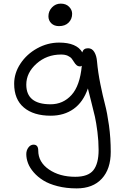

<svg xmlns="http://www.w3.org/2000/svg" viewBox="-20 -751 672 1059"><path d="M305.2 -606.9Q278.8 -606.9 262.9 -622.6Q247.1 -638.2 247.1 -661.1Q247.1 -689.5 266.8 -710.2Q286.6 -731 314.9 -731Q343.8 -731 360.8 -713.9Q377.9 -696.8 377.9 -674.8Q377.9 -646 358.6 -626.5Q339.4 -606.9 305.2 -606.9ZM402.8 288.1Q345.7 288.1 297.9 275.9Q250 263.7 218.8 244.1Q187.5 224.6 165.8 199.5Q144 174.3 134.5 148.9Q125 123.5 125 99.1Q125 78.1 136.7 62.5Q148.4 46.9 165 46.9Q190.9 46.9 190.9 79.1Q190.9 143.1 249.8 183.6Q308.6 224.1 395 224.1Q466.3 224.1 495.1 187.7Q523.9 151.4 523.9 76.2Q523.9 26.9 517.3 -24.2Q510.7 -75.2 503.7 -106.7Q496.6 -138.2 483.4 -189.2Q470.2 -240.2 464.8 -263.2Q439 -188 386.2 -150.4Q333.5 -112.8 259.8 -112.8Q165 -112.8 111.6 -158Q58.1 -203.1 58.1 -289.1Q58.1 -347.7 92.8 -400.1Q127.4 -452.6 185.1 -484.4Q242.7 -516.1 306.2 -516.1Q402.8 -516.1 434.1 -461.9Q439.5 -484.9 465.8 -484.9Q487.8 -484.9 500.2 -464.1Q512.7 -443.4 515.1 -412.1Q520.5 -351.6 533.7 -286.6Q546.9 -221.7 559.1 -175.5Q571.3 -129.4 581.1 -59.3Q590.8 10.7 590.8 86.9Q590.8 181.2 541.5 234.6Q492.2 288.1 402.8 288.1ZM125 -284.2Q125 -175.8 258.8 -175.8Q328.1 -175.8 374.5 -227.1Q420.9 -278.3 431.2 -388.2Q425.8 -384.8 421.9 -384.8Q410.2 -384.8 402.3 -391.6Q394.5 -398.4 388.9 -408Q383.3 -417.5 376 -427Q368.7 -436.5 353.8 -443.4Q338.9 -450.2 316.9 -450.2Q237.8 -450.2 181.4 -399.9Q125 -349.6 125 -284.2Z"/></svg>

Font: Shantell Sans Irregular Bouncy
Style: Regular
Weight: 300
Designer: Stephen Nixon, Anya Danilova, Shantell Martin
Foundry: Arrow Type
Version: Version 1.006;[9816181b4]